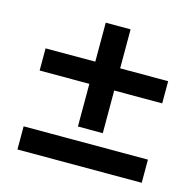

<svg xmlns="http://www.w3.org/2000/svg" viewBox="-89 -669 778 761"><g transform="rotate(15 300.0 -289.0)"><path d="M254 -151V-326H50V-417H254V-577H356V-417H553V-326H356V-151ZM46 -1V-96H556V-1Z"/></g></svg>

Font: Inconsolata Expanded Bold
Style: Regular
Weight: 700
Width: 7
Monospace: yes
Designer: Raph Levien, Cyreal, Brenton Simpson
Foundry: Raph Levien, Cyreal, Google
Version: Version 3.001; ttfautohint (v1.8.2.53-6de2)